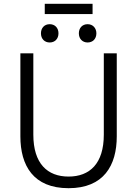

<svg xmlns="http://www.w3.org/2000/svg" viewBox="-20 -973 720 1008"><path d="M340 15C525 15 593 -105 593 -257V-693H525V-266C525 -114 451 -46 340 -46C229 -46 155 -114 155 -266V-693H87V-257C87 -104 155 15 340 15ZM215 -899H466V-953H215ZM241 -750C268 -750 287 -769 287 -798C287 -827 268 -846 241 -846C213 -846 195 -826 195 -798C195 -769 214 -750 241 -750ZM394 -798C394 -769 413 -750 440 -750C467 -750 486 -769 486 -798C486 -825 468 -846 440 -846C412 -846 394 -826 394 -798Z"/></svg>

Font: Repo Light
Style: Regular
Weight: 300
Designer: Stefan Peev
Foundry: Context Ltd
Version: Version 001.502